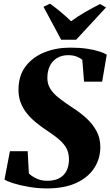

<svg xmlns="http://www.w3.org/2000/svg" viewBox="-20 -1013 600 1044"><path d="M234.5 11.5Q186 11.5 137.2 3.2Q88.5 -5 52.5 -16.5Q16.5 -28 4.5 -37L34 -191H130.5L137 -70Q150 -56 176.8 -43Q203.5 -30 236 -30Q268 -30 290.5 -38.8Q313 -47.5 327.2 -63.2Q341.5 -79 348.2 -100.2Q355 -121.5 355 -146.5Q355 -178.5 343 -203.2Q331 -228 304 -252Q277 -276 232 -305.5Q201 -326 173.5 -348.8Q146 -371.5 125 -398Q104 -424.5 92.2 -455.8Q80.5 -487 80.5 -524Q80.5 -601.5 119.2 -652.2Q158 -703 221.8 -728.5Q285.5 -754 361.5 -754Q413 -754 452.2 -748.2Q491.5 -742.5 518.5 -733.8Q545.5 -725 560.5 -716L535.5 -569H437L427.5 -688Q416.5 -697.5 397 -705.2Q377.5 -713 351 -713Q316 -713 290.5 -697.8Q265 -682.5 251.2 -654.8Q237.5 -627 237.5 -589Q237.5 -557.5 252.5 -532Q267.5 -506.5 298.8 -481.5Q330 -456.5 377.5 -425.5Q418 -399.5 451.5 -368.5Q485 -337.5 505.2 -299.5Q525.5 -261.5 525.5 -213.5Q525.5 -151.5 493.2 -100.5Q461 -49.5 396.2 -19Q331.5 11.5 234.5 11.5ZM312.5 -797 216.5 -976 252 -993Q283.5 -970.5 312.5 -946Q341.5 -921.5 366.5 -897.5Q402.5 -924 443.8 -947.8Q485 -971.5 524 -991L556.5 -972.5L394 -797Z"/></svg>

Font: Merriweather 96pt Black
Style: Italic
Weight: 900
Italic angle: -7.8°
Version: Version 2.101